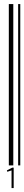

<svg xmlns="http://www.w3.org/2000/svg" viewBox="-20 -832 122 966"><path d="M24.4 0V-811.5H46.9V0ZM71.3 0V-811.5H82V0ZM38.1 25.4 16.6 32.2 14.6 25.4 41 11.7H48.8V114.3H38.1Z"/></svg>

Font: Libre Barcode EAN13 Text
Style: Regular
Weight: 400
Version: Version 1.008; ttfautohint (v1.8.3)